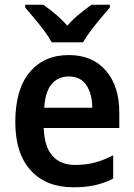

<svg xmlns="http://www.w3.org/2000/svg" viewBox="-20 -837 569 816"><path d="M272 -603Q373 -603 430 -537Q487 -471 487 -359V-293H166Q168 -216 202 -176Q236 -136 299 -136Q345 -136 382.5 -146Q420 -156 461 -177V-78Q424 -59 384 -50Q344 -41 292 -41Q176 -41 110.5 -113Q45 -185 45 -318Q45 -457 106 -530Q167 -603 272 -603ZM272 -512Q227 -512 199.5 -479.5Q172 -447 168 -379H372Q372 -437 347.5 -474.5Q323 -512 272 -512ZM200 -657Q188 -679 168 -706Q148 -733 126 -759Q104 -785 87 -805V-817H164Q187 -801 214.5 -778Q242 -755 266 -728Q291 -756 317.5 -777.5Q344 -799 369 -817H447V-805Q430 -786 408 -759.5Q386 -733 365.5 -706Q345 -679 333 -657Z"/></svg>

Font: Noto Sans Tamil UI SemiCondensed SemiBold
Style: Regular
Weight: 600
Width: 4
Designer: Jelle Bosma - Monotype Design Team
Foundry: Monotype Imaging Inc.
Version: Version 2.004; ttfautohint (v1.8.4.7-5d5b)